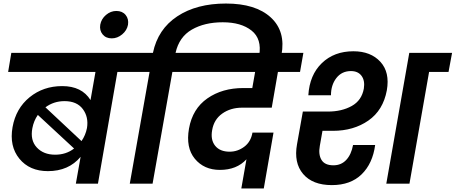

<svg xmlns="http://www.w3.org/2000/svg" viewBox="-20 -1039 2577 1086"><path d="M409 0 436 -152Q368 -71 251 -71Q147 -71 89.5 -141.5Q32 -212 51 -320Q70 -426 147.5 -489Q225 -552 332 -552Q443 -552 492 -473L520 -632H26L44 -740H774L755 -632H644L534 0ZM345 -467Q284 -467 237 -432L441 -241Q464 -274 472 -315Q482 -377 448.5 -422Q415 -467 345 -467ZM292 -164Q354 -164 399 -199L194 -389Q171 -356 163 -314Q150 -246 188 -205Q226 -164 292 -164Z M612 -822Q579 -822 560.5 -844.5Q542 -867 547 -899Q553 -932 579.5 -954.5Q606 -977 638 -977Q672 -977 690.5 -954.5Q709 -932 704 -899Q698 -867 671 -844.5Q644 -822 612 -822Z M955 -632 843 0H714L826 -632H715L734 -740H845Q873 -874 982.5 -946.5Q1092 -1019 1258 -1019Q1426 -1019 1511.5 -940.5Q1597 -862 1572 -728L1569 -710H1443L1446 -725Q1462 -819 1403 -866Q1344 -913 1240 -913Q1137 -913 1065 -871.5Q993 -830 973 -740H1084L1066 -632Z M1025 -632 1045 -740H1696L1677 -632H1552L1517 -430H1350Q1284 -430 1237 -396.5Q1190 -363 1180 -303Q1170 -248 1197 -214.5Q1224 -181 1279 -181Q1324 -181 1361.5 -209Q1399 -237 1408 -289H1527L1472 27H1345L1374 -138Q1319 -78 1224 -78Q1134 -78 1082 -141Q1030 -204 1049 -312Q1069 -424 1153 -482.5Q1237 -541 1356 -541H1407L1423 -632Z M1857 8Q1748 8 1694.5 -55Q1641 -118 1660 -223L1693 -408H1835Q1913 -408 1969.5 -439.5Q2026 -471 2038 -538Q2045 -583 2025 -610Q2005 -637 1965 -637Q1913 -637 1882.5 -597.5Q1852 -558 1852 -500H1724Q1731 -615 1800.5 -682Q1870 -749 1979 -749Q2077 -749 2131.5 -689.5Q2186 -630 2168 -528Q2147 -415 2063.5 -357Q1980 -299 1863 -299H1804L1789 -214Q1780 -165 1798.5 -134.5Q1817 -104 1866 -104Q1910 -104 1938.5 -134.5Q1967 -165 1977 -219H2102Q2088 -114 2025.5 -53Q1963 8 1857 8ZM2165 0 2295 -740H2537L2517 -632H2407L2296 0Z"/></svg>

Font: Poppins SemiBold
Style: Italic
Weight: 600
Italic angle: -10°
Designer: Ninad Kale (Devanagari), Jonny Pinhorn (Latin)
Foundry: Indian Type Foundry
Version: Version 3.200;PS 1.000;hotconv 16.6.54;makeotf.lib2.5.65590